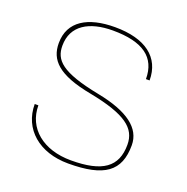

<svg xmlns="http://www.w3.org/2000/svg" viewBox="-131 -855 963 988"><g transform="rotate(20 350.0 -361.0)"><path d="M80 -219C80 -82 187 10 346 10C543 10 622 -47 622 -190C622 -283 539 -346 371 -379C156 -421 111 -472 111 -550C111 -661 201 -712 329 -712C494 -712 574 -654 574 -535H594C594 -661 501 -732 334 -732C186 -732 89 -676 89 -556C89 -464 146 -402 332 -367C533 -328 600 -275 600 -185C600 -63 526 -10 354 -10C201 -10 100 -94 100 -219Z"/></g></svg>

Font: Perun Thin
Style: Regular
Weight: 100
Foundry: Copyright (c) Stefan Peev, Context Ltd, 2016
Version: Version 1.089